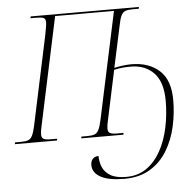

<svg xmlns="http://www.w3.org/2000/svg" viewBox="-80 -776 1103 1089"><g transform="rotate(-5 471.5 -232.0)"><path d="M584 250Q496 250 450 225Q404 200 404 156Q404 134 416 121Q428 108 449 108Q449 143 462 173Q475 203 507 221.5Q539 240 596 240Q663 240 712 205.5Q761 171 793 112.5Q825 54 840.5 -19.5Q856 -93 856 -170Q856 -278 806.5 -329.5Q757 -381 675 -381Q652 -381 629 -379Q606 -377 580 -371L521 -94Q513 -60 513 -43Q513 -22 525.5 -16Q538 -10 564 -10H602L600 0H360L362 -10H398Q422 -10 437 -15.5Q452 -21 461 -39.5Q470 -58 478 -95L608 -704H273L143 -94Q135 -60 135 -43Q135 -22 147.5 -16Q160 -10 187 -10H224L222 0H-18L-16 -10H20Q44 -10 59 -15.5Q74 -21 83 -39.5Q92 -58 100 -95L207 -597Q212 -623 215.5 -643Q219 -663 219 -673Q219 -693 207.5 -698.5Q196 -704 162 -704H132L135 -714H751L749 -704H712Q688 -704 673 -698.5Q658 -693 649 -674.5Q640 -656 633 -619L582 -382Q608 -388 633.5 -391Q659 -394 680 -394Q778 -394 838.5 -340Q899 -286 899 -171Q899 -96 882.5 -21.5Q866 53 829 114.5Q792 176 731.5 213Q671 250 584 250Z"/></g></svg>

Font: Noto Serif Display ExtraLight
Style: Italic
Weight: 200
Italic angle: -12°
Designer: Monotype Design Team
Foundry: Monotype Imaging Inc.
Version: Version 2.009